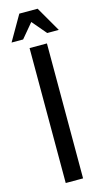

<svg xmlns="http://www.w3.org/2000/svg" viewBox="-144 -921 513 962"><g transform="rotate(-15 112.5 -440.0)"><path d="M70 0V-700H160V0ZM-10 -750 65 -880H160L235 -750H175L112 -824L50 -750Z"/></g></svg>

Font: Cuprum
Style: Regular
Weight: 400
Designer: Jovanny Lemonad
Foundry: Jovanny Lemonad
Version: Version 3.000